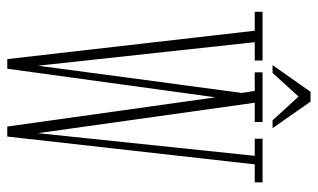

<svg xmlns="http://www.w3.org/2000/svg" viewBox="-193 -679 874 528"><g transform="rotate(90 244.0 -415.0)"><path d="M142.5 2 64.5 -678.5H12.5V-700H146.5V-678.5H96L162.5 -66H158.5L237 -654L241.5 -605.5L230 -678.5H179V-700H315.5V-678.5H262.5L348.5 -66H344.5L408.5 -678.5H361.5V-700H481.5V-678.5H432L355.5 2H328L244 -596.5L252 -602.5L169 2ZM159 -727.5 232.5 -832H259.5L332.5 -727.5H311L245.5 -799L180.5 -727.5Z"/></g></svg>

Font: Imbue 48pt Thin
Style: Regular
Weight: 250
Designer: Tyler Finck
Foundry: Etcetera Type Company
Version: Version 1.102